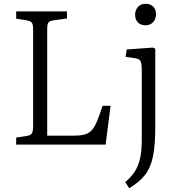

<svg xmlns="http://www.w3.org/2000/svg" viewBox="-20 -760 929 1009"><path d="M65 0V-37L123 -46Q141 -49 147.5 -59Q154 -69 154 -97V-607Q154 -632 147 -641Q140 -650 120 -653L65 -662V-700H332V-663L260 -653Q240 -650 234 -641Q228 -632 228 -606V-47H365Q398 -47 420.5 -52Q443 -57 459 -72.5Q475 -88 488.5 -119.5Q502 -151 519 -204H561L535 0ZM745 -627Q719 -627 704.5 -642.5Q690 -658 690 -682Q690 -707 705 -723.5Q720 -740 745 -740Q771 -740 785.5 -725Q800 -710 800 -685Q800 -661 785 -644Q770 -627 745 -627ZM659 229 638 197Q668 172 687 143.5Q706 115 715.5 75Q725 35 725 -24V-389Q725 -427 718.5 -439Q712 -451 690 -454L640 -461L646 -500L784 -510L796 -504V-94Q796 -2 785 57Q774 116 744.5 156Q715 196 659 229Z"/></svg>

Font: Literata 12pt Light
Style: Regular
Weight: 300
Designer: Latin by Veronika Burian and Jose Scaglione. Greek by Irene Vlachou. Cyrillic by Vera Evstafieva.
Foundry: TypeTogether
Version: Version 3.002